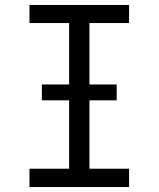

<svg xmlns="http://www.w3.org/2000/svg" viewBox="-20 -755 640 775"><path d="M99 0V-74H259V-662H99V-735H501V-662H341V-74H501V0ZM451 -350H149V-414H451Z"/></svg>

Font: Iosevka HT Extended
Style: Regular
Weight: 400
Width: 7
Monospace: yes
Designer: Belleve Invis
Foundry: Belleve Invis
Version: Version 32.3.0; ttfautohint (v1.8.4)